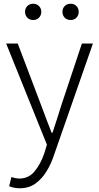

<svg xmlns="http://www.w3.org/2000/svg" viewBox="-20 -767 530 1027"><path d="M85 240Q70 240 55 237Q40 234 29 229L41 180Q49 183 61 185.5Q73 188 84 188Q133 188 165 149.5Q197 111 217 53L231 7L13 -534H75L199 -207Q212 -172 227 -132.5Q242 -93 256 -57H261Q273 -93 285.5 -132.5Q298 -172 309 -207L418 -534H477L269 62Q254 108 229.5 148.5Q205 189 170 214.5Q135 240 85 240ZM158 -660Q138 -660 126 -672.5Q114 -685 114 -704Q114 -722 126 -734.5Q138 -747 158 -747Q176 -747 188.5 -734.5Q201 -722 201 -704Q201 -685 188.5 -672.5Q176 -660 158 -660ZM358 -660Q338 -660 326 -672.5Q314 -685 314 -704Q314 -722 326 -734.5Q338 -747 358 -747Q377 -747 389 -734.5Q401 -722 401 -704Q401 -685 389 -672.5Q377 -660 358 -660Z"/></svg>

Font: Noto Sans TC Thin Light
Style: Regular
Weight: 300
Version: Version 2.004-H2;hotconv 1.0.118;makeotfexe 2.5.65603